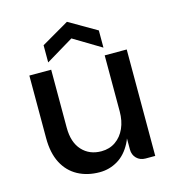

<svg xmlns="http://www.w3.org/2000/svg" viewBox="-113 -857 875 960"><g transform="rotate(-15 324.5 -377.5)"><path d="M460 -64V-551H574V0H524Q496 0 478 -18Q460 -36 460 -64ZM286 7Q222 7 173 -19.5Q124 -46 97 -98Q70 -150 70 -227V-551H183V-251Q183 -175 221 -133.5Q259 -92 321 -92Q363 -92 394.5 -114Q426 -136 443 -174Q460 -212 460 -261L480 -232Q477 -150 449.5 -97Q422 -44 379 -18.5Q336 7 286 7ZM464 -590 321 -676 178 -590V-679L321 -762L464 -679Z"/></g></svg>

Font: Parkinsans Medium
Style: Regular
Weight: 500
Designer: Red Stone, Indian Type Foundry
Foundry: Indian Type Foundry
Version: Version 1.000